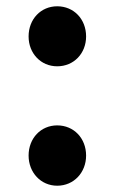

<svg xmlns="http://www.w3.org/2000/svg" viewBox="-20 -577 365 611"><path d="M162 -366C215 -366 254 -407 254 -461C254 -516 215 -557 162 -557C110 -557 71 -516 71 -461C71 -407 110 -366 162 -366ZM162 14C215 14 254 -28 254 -82C254 -137 215 -178 162 -178C110 -178 71 -137 71 -82C71 -28 110 14 162 14Z"/></svg>

Font: Noto Sans JP
Style: Bold
Weight: 700
Designer: Ryoko NISHIZUKA  (kana, bopomofo & ideographs); Paul D. Hunt (Latin, Greek & Cyrillic); Sandoll Communications , Soo-you
Foundry: Adobe
Version: Version 2.002;hotconv 1.0.116;makeotfexe 2.5.65601